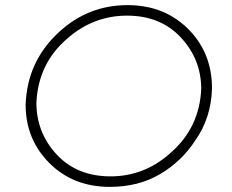

<svg xmlns="http://www.w3.org/2000/svg" viewBox="-20 -725 905 749"><path d="M408.5 4Q265.5 4 172.8 -88.8Q80 -181.5 80 -316.5Q86 -487.5 212.5 -602Q325.5 -705 477.5 -705Q625 -705 720 -606Q807 -514.5 807 -380.5Q804 -264.5 741 -176Q689 -96 604.8 -46Q520.5 4 408.5 4ZM411.5 -37Q544.5 -37 647 -130Q758 -227.5 765 -377.5Q765 -493.5 685.5 -578.8Q606 -664 475.5 -664Q342.5 -664 239.5 -572Q129 -475.5 122 -324.5Q122 -207.5 201.2 -122.2Q280.5 -37 411.5 -37Z"/></svg>

Font: Argentum Sans ExtraLight
Style: Italic
Weight: 200
Italic angle: -11°
Designer: Julieta Ulanovsky (font), Cristiano Sobral (main changes and remaster)
Foundry: Julieta Ulanovsky (font), Cristiano Sobral (main changes and remaster)
Version: Version 2.007;June 15, 2022;FontCreator 14.0.0.2814 64-bit; 